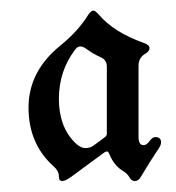

<svg xmlns="http://www.w3.org/2000/svg" viewBox="-20 -738 328 358"><path d="M92.8 -653.3Q126 -680.2 144.5 -710.4Q149.9 -718.3 153.8 -718.3Q157.7 -718.3 164.1 -710.9Q192.4 -677.7 247.6 -658.2Q258.8 -654.3 258.8 -648.4Q258.8 -642.6 251.5 -638.2Q238.3 -630.9 238.3 -615.2V-482.9Q238.3 -467.3 247.6 -467.3Q253.4 -467.3 258.8 -474.9Q264.2 -482.4 269.5 -482.4Q280.3 -482.4 280.3 -472.7Q280.3 -467.8 276.4 -461.9Q257.8 -434.1 243.2 -409.2Q238.3 -400.4 231.7 -400.4Q225.1 -400.4 221.4 -407.2Q217.8 -414.1 209 -419.4Q192.4 -429.7 184.1 -450.2Q182.1 -455.6 179.4 -455.6Q176.8 -455.6 172.9 -452.6L113.3 -408.7Q102.1 -400.4 95.9 -400.4Q89.8 -400.4 89.8 -409.2Q89.8 -419.4 79.1 -428.7Q33.2 -470.2 33.2 -537.6Q33.2 -605 92.8 -653.3ZM119.6 -472.2Q129.9 -461.9 139.2 -461.9Q148.4 -461.9 154.8 -466.8L175.8 -482.4Q179.2 -484.9 179.2 -488.8V-613.8Q179.2 -625.5 169.4 -630.4Q153.3 -637.7 140.1 -647.5Q134.8 -651.4 129.6 -651.4Q124.5 -651.4 120.1 -645.5Q89.8 -605.5 89.8 -553.7Q89.8 -502 119.6 -472.2Z"/></svg>

Font: UnifrakturMaguntia17
Style: Book
Weight: 400
Designer: j. 'mach' wust, Gerrit Ansmann, Georg Duffner, based on a font by Peter Wiegel, original typeface by Carl Albert Fahrenw
Version: Version 2017-03-19